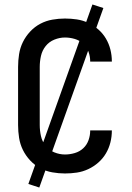

<svg xmlns="http://www.w3.org/2000/svg" viewBox="-20 -765 590 860"><path d="M271 12Q243 12 214.5 7Q186 2 160.5 -11.5Q135 -25 115 -46.5Q95 -68 82.5 -93.5Q70 -119 65.5 -147.5Q61 -176 61 -205V-465Q61 -494 65.5 -522.5Q70 -551 82.5 -576.5Q95 -602 115 -623.5Q135 -645 160.5 -658.5Q186 -672 214.5 -677Q243 -682 271 -682Q298 -682 324.5 -678Q351 -674 375.5 -662.5Q400 -651 420.5 -633Q441 -615 454.5 -592Q468 -569 474.5 -543Q481 -517 481 -490V-489H384V-490Q384 -512 376.5 -533Q369 -554 353 -569Q337 -584 315 -590.5Q293 -597 271 -597Q247 -597 223.5 -587.5Q200 -578 184.5 -558.5Q169 -539 163.5 -514.5Q158 -490 158 -465V-205Q158 -180 163.5 -155.5Q169 -131 184.5 -111.5Q200 -92 223.5 -82.5Q247 -73 271 -73Q293 -73 315 -79.5Q337 -86 353 -101Q369 -116 376.5 -137Q384 -158 384 -180V-181H481V-180Q481 -153 474.5 -127Q468 -101 454.5 -78Q441 -55 420.5 -37Q400 -19 375.5 -7.5Q351 4 324.5 8Q298 12 271 12ZM156 75 107 59 394 -745 443 -729Z"/></svg>

Font: Lode Dark
Style: Bold
Weight: 700
Monospace: yes
Designer: Belleve Invis
Foundry: Belleve Invis
Version: Version 29.2.0; ttfautohint (v1.8.3)